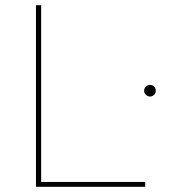

<svg xmlns="http://www.w3.org/2000/svg" viewBox="-20 -722 661 742"><path d="M119 -702H139V-19H541V0H119ZM537 -371Q537 -381 544 -387.5Q551 -394 560 -394Q569 -394 575.5 -387.5Q582 -381 582 -371Q582 -362 575.5 -355.5Q569 -349 560 -349Q551 -349 544 -355.5Q537 -362 537 -371Z"/></svg>

Font: Josefin Sans Thin Thin
Style: Regular
Weight: 250
Version: Version 2.001